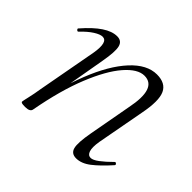

<svg xmlns="http://www.w3.org/2000/svg" viewBox="-105 -531 672 672"><g transform="rotate(45 231.5 -195.0)"><path d="M336 9Q312 9 306.5 -12.5Q301 -34 311 -89L340 -248Q364 -365 301 -365Q268 -365 231.5 -323Q195 -281 162.5 -200.5Q130 -120 109 -6L98 -7Q119 -123 154 -211.5Q189 -300 234.5 -349.5Q280 -399 329 -399Q372 -399 386 -368.5Q400 -338 386 -267L353 -89Q348 -58 353 -43Q358 -28 371 -28Q382 -28 400 -41.5Q418 -55 440 -77Q443 -81 447.5 -77Q452 -73 448 -69Q415 -32 388.5 -11.5Q362 9 336 9ZM83 8Q70 8 66 6.5Q62 5 62 2Q62 -1 67.5 -24.5Q73 -48 77 -74L118 -297Q128 -358 101 -358Q89 -358 70 -346Q51 -334 29 -311Q26 -307 21.5 -311.5Q17 -316 21 -319Q54 -357 82.5 -376Q111 -395 136 -395Q159 -395 164.5 -373.5Q170 -352 160 -297L109 -6Q107 8 83 8Z"/></g></svg>

Font: Cormorant Infant Light
Style: Italic
Weight: 300
Italic angle: -10°
Designer: Christian Thalmann (Catharsis Fonts)
Foundry: Catharsis Fonts
Version: Version 4.001